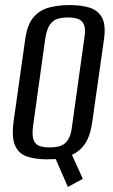

<svg xmlns="http://www.w3.org/2000/svg" viewBox="-20 -619 448 758"><path d="M248 119 200 9Q192 9 184 9.5Q176 10 166 10Q121 10 88 -0.5Q55 -11 40 -43.5Q25 -76 34 -142L80 -467Q88 -522 112 -550.5Q136 -579 173 -589Q210 -599 255 -599Q302 -599 334.5 -588.5Q367 -578 382.5 -550Q398 -522 391 -467L345 -143Q337 -83 316 -52Q295 -21 264 -8L307 87ZM176 -37Q199 -37 217 -42.5Q235 -48 247.5 -65.5Q260 -83 264 -118L313 -469Q319 -504 311.5 -521.5Q304 -539 287.5 -544.5Q271 -550 248 -550Q225 -550 207 -544.5Q189 -539 177 -521.5Q165 -504 159 -469L110 -118Q106 -83 113 -65.5Q120 -48 136.5 -42.5Q153 -37 176 -37Z"/></svg>

Font: Alumni Sans Medium
Style: Italic
Weight: 500
Italic angle: -8°
Designer: Robert E. Leuschke
Foundry: Robert E. Leuschke
Version: Version 1.016